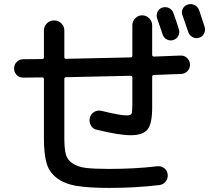

<svg xmlns="http://www.w3.org/2000/svg" viewBox="-20 -865 1040 940"><path d="M93 -485Q74 -485 61.5 -498Q49 -511 49 -530Q49 -549 62 -562Q75 -575 94 -575Q110 -575 141 -575.5Q172 -576 187 -576Q195 -576 195 -584V-715Q195 -736 209.5 -750.5Q224 -765 245 -765Q266 -765 280.5 -750.5Q295 -736 295 -715V-585Q295 -577 303 -577Q516 -581 620 -584Q628 -584 628 -593V-741Q628 -761 642 -775.5Q656 -790 676 -790Q696 -790 710.5 -775.5Q725 -761 725 -741V-596Q725 -588 734 -588Q756 -589 799 -590.5Q842 -592 863 -593Q882 -594 895.5 -581.5Q909 -569 910 -550Q911 -531 898.5 -517.5Q886 -504 867 -503Q845 -502 800.5 -500.5Q756 -499 734 -498Q725 -498 725 -489V-338Q725 -260 702.5 -231.5Q680 -203 620 -203Q563 -203 453 -230Q434 -234 424.5 -251.5Q415 -269 420 -289Q425 -308 442 -317.5Q459 -327 478 -322Q568 -300 600 -300Q620 -300 624 -308Q628 -316 628 -358V-486Q628 -494 620 -494Q516 -491 303 -487Q295 -487 295 -478V-190Q295 -138 302 -110.5Q309 -83 334.5 -65.5Q360 -48 400 -43Q440 -38 515 -38Q640 -38 750 -51Q769 -53 784 -41.5Q799 -30 801 -11Q803 9 791 24Q779 39 760 41Q645 55 515 55Q414 55 354.5 45Q295 35 257.5 6Q220 -23 207.5 -68Q195 -113 195 -190V-477Q195 -486 187 -486Q172 -486 140 -485.5Q108 -485 93 -485ZM775 -828Q792 -833 807.5 -825.5Q823 -818 829 -801Q834 -788 843 -761Q852 -734 856 -721Q861 -705 853 -689.5Q845 -674 828 -669Q812 -664 796.5 -672Q781 -680 776 -697Q773 -706 749 -776Q744 -792 751.5 -807.5Q759 -823 775 -828ZM955 -815Q960 -802 982 -733Q987 -716 978.5 -700Q970 -684 954 -680Q937 -675 921.5 -684Q906 -693 901 -710Q896 -724 887 -751Q878 -778 873 -791Q867 -807 875 -822.5Q883 -838 900 -843Q917 -848 933 -840Q949 -832 955 -815Z"/></svg>

Font: Rounded Mplus 1c Medium
Style: Regular
Weight: 500
Version: Version 1.059.20150529